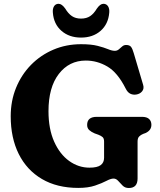

<svg xmlns="http://www.w3.org/2000/svg" viewBox="-20 -946 824 986"><path d="M686.5 -29.5Q686.5 19.5 641.5 19.5Q622 19.5 609.8 7.2Q597.5 -5 587 -17Q576.5 -29 563 -29Q549 -29 526.2 -17Q503.5 -5 468.2 7Q433 19 382 19Q273 19 195.2 -26.8Q117.5 -72.5 76.2 -155.2Q35 -238 35 -349Q35 -428 62.5 -495.2Q90 -562.5 139.2 -612.8Q188.5 -663 254.2 -691Q320 -719 396 -719Q448.5 -719 481.5 -710.5Q514.5 -702 534.8 -693.5Q555 -685 569.5 -685Q581.5 -685 590.2 -692.5Q599 -700 607.5 -707.5Q616 -715 627.5 -715Q645.5 -715 653 -705.2Q660.5 -695.5 667 -672.5L715 -510.5Q721 -491 710 -477.2Q699 -463.5 679.5 -460.5Q663 -458 649 -464.8Q635 -471.5 625 -492Q583.5 -574 531.2 -604.5Q479 -635 420.5 -635Q335 -635 282 -566.2Q229 -497.5 229 -375Q229 -284 258 -219Q287 -154 335 -119.5Q383 -85 439.5 -85Q479.5 -85 497 -98Q514.5 -111 514.5 -135.5V-219Q514.5 -235 507 -241.8Q499.5 -248.5 485.5 -254L466 -261Q448.5 -268.5 438 -278.2Q427.5 -288 427.5 -304.5Q427.5 -346 477 -346H708.5Q734 -346 745.8 -334.8Q757.5 -323.5 757.5 -305Q757.5 -277 728 -263L715.5 -258.5Q703 -253.5 694.8 -245.2Q686.5 -237 686.5 -219ZM396 -850.5Q424 -850.5 443 -863.2Q462 -876 477.5 -902Q494.5 -926.5 511 -926.5Q526.5 -926.5 534.8 -913.8Q543 -901 541 -880.5Q536 -822 496.5 -787.5Q457 -753 396 -753Q335.5 -753 295.8 -787.5Q256 -822 251.5 -880.5Q249.5 -901 257.5 -913.8Q265.5 -926.5 281 -926.5Q297.5 -926.5 315 -902Q330.5 -876 349.5 -863.2Q368.5 -850.5 396 -850.5Z"/></svg>

Font: Fraunces 9pt S100
Style: Bold
Weight: 700
Version: Version 1.000; ttfautohint (v1.8.3)